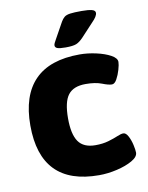

<svg xmlns="http://www.w3.org/2000/svg" viewBox="-83 -778 650 846"><g transform="rotate(-10 242.5 -355.0)"><path d="M292 8Q31 8 31 -260Q31 -394 98 -462.5Q165 -531 299 -531Q335 -531 373 -522.5Q411 -514 436.5 -500Q462 -486 462 -469Q462 -457 455.5 -434.5Q449 -412 439 -394Q429 -376 417 -376Q402 -376 374 -387Q346 -398 302 -398Q248 -398 224 -367Q200 -336 200 -262Q200 -191 223 -158Q246 -125 299 -125Q332 -125 357.5 -132.5Q383 -140 400.5 -147.5Q418 -155 428 -155Q440 -155 449.5 -137Q459 -119 464 -96.5Q469 -74 469 -62Q469 -43 441 -27Q413 -11 372 -1.5Q331 8 292 8ZM244 -572Q217 -572 207 -576Q197 -580 197 -589Q197 -594 200 -600Q203 -606 208 -615L248 -687Q255 -699 263.5 -706Q272 -713 289.5 -715.5Q307 -718 341 -718Q371 -718 386.5 -714Q402 -710 402 -699Q402 -684 378 -660L324 -602Q307 -584 292 -578Q277 -572 244 -572Z"/></g></svg>

Font: Asap ExtraBold
Style: Regular
Weight: 800
Designer: Pablo Cosgaya
Foundry: Omnibus-Type
Version: Version 3.001; ttfautohint (v1.8.4.7-5d5b)